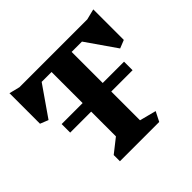

<svg xmlns="http://www.w3.org/2000/svg" viewBox="-189 -1013 1223 1223"><g transform="rotate(-45 422.5 -402.0)"><path d="M800 -529 745 -507 604 -710H511V-430H703V-353H511V-94L623 -65L590 0H236V-56L330 -130V-353H141V-430H330V-710H241L100 -507L45 -529V-804L117 -786H728L800 -804Z"/></g></svg>

Font: Inknut Antiqua
Style: Bold
Weight: 700
Designer: Claus Eggers Sørensen
Foundry: Claus Eggers Sørensen
Version: Version 1.003; ttfautohint (v1.8.2) -l 8 -r 50 -G 200 -x 14 